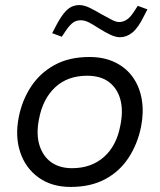

<svg xmlns="http://www.w3.org/2000/svg" viewBox="-20 -731 630 758"><path d="M259 7Q184 7 132.5 -30Q81 -67 60 -129.5Q39 -192 54 -268Q67 -335 102.5 -389Q138 -443 195.5 -474.5Q253 -506 333 -506Q392 -506 436 -484Q480 -462 506 -424Q532 -386 540 -336.5Q548 -287 537 -231Q523 -162 487.5 -108Q452 -54 395 -23.5Q338 7 259 7ZM264 -67Q340 -67 390 -111Q440 -155 455 -235Q467 -293 455.5 -337Q444 -381 411 -406.5Q378 -432 324 -432Q247 -432 198 -386.5Q149 -341 134 -261Q122 -201 136 -157Q150 -113 183 -90Q216 -67 264 -67ZM224 -586 186 -600 199 -625Q216 -658 231 -677Q246 -696 261 -703.5Q276 -711 293 -711Q312 -711 334.5 -700Q357 -689 382 -674Q409 -659 424 -651.5Q439 -644 450 -644Q465 -644 479 -652.5Q493 -661 507 -682L524 -708L562 -694L548 -667Q525 -620 502 -602Q479 -584 454 -584Q437 -584 416.5 -593.5Q396 -603 369 -620Q349 -633 332 -642Q315 -651 299 -651Q282 -651 269.5 -642.5Q257 -634 242 -613Z"/></svg>

Font: REM Light
Style: Italic
Weight: 300
Italic angle: -11°
Designer: Octavio Pardo
Foundry: Ashler Design
Version: Version 1.005;gftools[0.9.28]